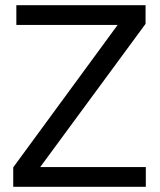

<svg xmlns="http://www.w3.org/2000/svg" viewBox="-20 -720 618 740"><path d="M31 0V-75L454 -652L467 -624H43V-700H541V-628L115 -49L102 -76H542V0Z"/></svg>

Font: SUSE
Style: Regular
Weight: 400
Designer: Rene Bieder
Foundry: SUSE
Version: Version 1.000